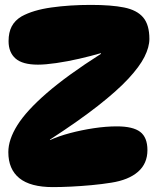

<svg xmlns="http://www.w3.org/2000/svg" viewBox="-20 -757 644 784"><path d="M14 -136Q14 -187 51 -246Q88 -305 171 -377Q254 -449 392 -537V-540Q351 -528 303 -517Q255 -506 210 -499.5Q165 -493 135 -493Q72 -493 43.5 -518Q15 -543 15 -589Q15 -625 28 -649.5Q41 -674 68 -690Q115 -716 190 -726.5Q265 -737 351 -737Q434 -737 486.5 -726.5Q539 -716 564.5 -686Q590 -656 590 -598Q590 -565 570 -525Q550 -485 504 -435.5Q458 -386 379.5 -324.5Q301 -263 184 -187V-185Q219 -201 266 -213.5Q313 -226 363 -233.5Q413 -241 457 -241Q523 -241 552.5 -218.5Q582 -196 582 -144Q582 -89 543.5 -55.5Q505 -22 434 -11Q397 -5 354 -1Q311 3 270 5Q229 7 196 7Q104 7 59 -29.5Q14 -66 14 -136Z"/></svg>

Font: DynaPuff SemiBold
Style: Regular
Weight: 600
Designer: Toshi Omagari, Jennifer Daniel
Foundry: Google Fonts
Version: Version 2.000